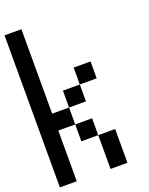

<svg xmlns="http://www.w3.org/2000/svg" viewBox="-164 -984 829 1068"><g transform="rotate(-20 250.0 -450.0)"><path d="M0 0V-900H100V-400H200V-300H100V0ZM200 -200V-300H300V-200ZM200 -400V-500H300V-400ZM300 -200H400V0H300ZM300 -500V-600H400V-500Z"/></g></svg>

Font: Galmuri9 Regular
Style: Regular
Weight: 400
Designer: Lee Minseo (quiple)
Version: Version 2.399;hotconv 1.1.1;makeotfexe 2.6.0 DEVELOPMENT